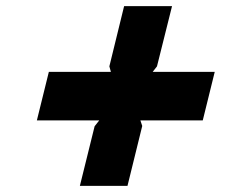

<svg xmlns="http://www.w3.org/2000/svg" viewBox="-20 -718 758 625"><path d="M640 -326H437L443 -308L395 -113H240L288 -307L303 -326H100L139 -484H341L336 -502L384 -698H540L491 -502L477 -484H679Z"/></svg>

Font: TypoPRO Sinkin Sans
Style: 800 Black Italic
Weight: 900
Italic angle: -112°
Designer: Keith Bates
Foundry: K-Type
Version: Sinkin Sans (version 1.0)  by Keith Bates   •   © 2014   www